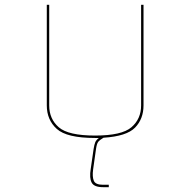

<svg xmlns="http://www.w3.org/2000/svg" viewBox="-20 -650 786 796"><path d="M431 126H407Q370 126 360 107Q350 88 356 51L368 -32Q371 -51 375 -60.5Q379 -70 390 -78H374Q257 -78 215.5 -115.5Q174 -153 174 -213V-630H184V-213Q184 -157 223.5 -122.5Q263 -88 374 -88Q485 -88 525 -122.5Q565 -157 565 -213V-630H575V-213Q575 -157 540 -121Q505 -85 409 -79Q392 -69 386.5 -61Q381 -53 378 -32L366 53Q362 83 369 99.5Q376 116 407 116H431Z"/></svg>

Font: Bungee Hairline
Style: Regular
Weight: 400
Designer: David Jonathan Ross
Foundry: David Jonathan Ross
Version: Version 1.000;PS 1.0;hotconv 1.0.72;makeotf.lib2.5.5900